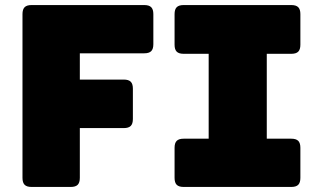

<svg xmlns="http://www.w3.org/2000/svg" viewBox="-20 -740 1263 760"><path d="M260 0H105Q86 0 77.5 -8.5Q69 -17 69 -36V-684Q69 -703 77.5 -711.5Q86 -720 105 -720H551Q570 -720 578.5 -711.5Q587 -703 587 -684V-565Q587 -546 578.5 -537.5Q570 -529 551 -529H296V-425H470Q489 -425 497.5 -416.5Q506 -408 506 -389V-269Q506 -250 497.5 -241.5Q489 -233 470 -233H296V-36Q296 -17 287.5 -8.5Q279 0 260 0ZM707 0Q688 0 679.5 -8.5Q671 -17 671 -36V-155Q671 -174 679.5 -182.5Q688 -191 707 -191H806V-527H707Q688 -527 679.5 -535.5Q671 -544 671 -563V-684Q671 -703 679.5 -711.5Q688 -720 707 -720H1133Q1152 -720 1160.5 -711.5Q1169 -703 1169 -684V-563Q1169 -544 1160.5 -535.5Q1152 -527 1133 -527H1036V-191H1133Q1152 -191 1160.5 -182.5Q1169 -174 1169 -155V-36Q1169 -17 1160.5 -8.5Q1152 0 1133 0Z"/></svg>

Font: Bungee
Style: Regular
Weight: 400
Designer: David Jonathan Ross
Foundry: David Jonathan Ross
Version: Version 1.000;PS 1.0;hotconv 1.0.72;makeotf.lib2.5.5900